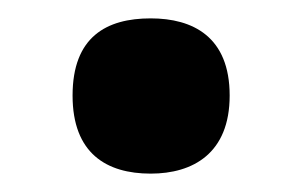

<svg xmlns="http://www.w3.org/2000/svg" viewBox="-20 -459 329 209"><path d="M144 -270C190 -270 230 -292 230 -355C230 -419 190 -439 144 -439C96 -439 59 -419 59 -355C59 -292 96 -270 144 -270Z"/></svg>

Font: Noto Serif Myanmar Condensed Black
Style: Regular
Weight: 900
Width: 3
Designer: Ben Mitchell and the Monotype Design Team
Foundry: Monotype Imaging Inc.
Version: Version 2.106